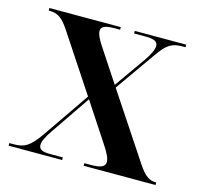

<svg xmlns="http://www.w3.org/2000/svg" viewBox="-84 -626 747 717"><g transform="rotate(15 289.5 -268.0)"><path d="M8 0H215V-10H168C137 -10 122 -15 122 -34C122 -48 131 -66 148 -91L253 -245L347 -102C370 -68 378 -50 378 -36C378 -18 362 -10 324 -10H298V0H576V-10H573C549 -10 531 -22 505 -61L338 -313L447 -468C480 -515 499 -526 539 -526H551V-536H352V-526H397C428 -526 444 -520 444 -502C444 -488 434 -468 418 -444L332 -322L247 -451C232 -474 225 -490 225 -502C225 -517 237 -526 276 -526H298V-536H22V-526H27C56 -526 76 -513 101 -475L247 -254L124 -75C86 -21 66 -10 24 -10H8Z"/></g></svg>

Font: Noto Serif Display SemiCondensed SemiBold
Style: Regular
Weight: 600
Width: 4
Designer: Monotype Design Team
Foundry: Monotype Imaging Inc.
Version: Version 2.009